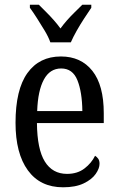

<svg xmlns="http://www.w3.org/2000/svg" viewBox="-20 -786 502 816"><path d="M248 10Q151 10 98.5 -62Q46 -134 46 -264Q46 -405 96.5 -475.5Q147 -546 239 -546Q324 -546 372.5 -485Q421 -424 421 -305V-263H137Q138 -152 170.5 -99.5Q203 -47 265 -47Q309 -47 339 -70Q369 -93 384 -124Q391 -120 397 -112Q403 -104 403 -90Q403 -70 386.5 -46.5Q370 -23 335.5 -6.5Q301 10 248 10ZM330 -314Q329 -395 309 -445Q289 -495 240 -495Q192 -495 166.5 -448Q141 -401 138 -314ZM194 -606Q186 -629 170 -655.5Q154 -682 137.5 -708Q121 -734 107 -753V-766H145Q160 -751 176.5 -734.5Q193 -718 208.5 -700.5Q224 -683 237 -665Q250 -683 265.5 -700.5Q281 -718 298 -734.5Q315 -751 330 -766H368V-753Q355 -734 338 -708Q321 -682 306 -655.5Q291 -629 281 -606Z"/></svg>

Font: Noto Serif Condensed
Style: Regular
Weight: 400
Width: 3
Designer: Monotype Design Team
Foundry: Monotype Imaging Inc.
Version: Version 2.015